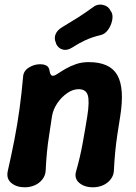

<svg xmlns="http://www.w3.org/2000/svg" viewBox="-20 -780 580 816"><path d="M78 -452Q79 -478 102 -492.5Q125 -507 150 -507Q168 -507 178.5 -500.5Q189 -494 191 -477Q192 -468 196.5 -462Q201 -456 211 -459Q217 -461 229.5 -469.5Q242 -478 260.5 -488.5Q279 -499 303 -507.5Q327 -516 357 -516Q447 -516 478.5 -461Q510 -406 491 -286Q484 -244 478.5 -206.5Q473 -169 469.5 -132.5Q466 -96 464 -54Q463 -34 450 -17.5Q437 -1 417.5 7.5Q398 16 375 16Q338 16 316 -3.5Q294 -23 304 -54Q313 -86 319.5 -114Q326 -142 331 -169.5Q336 -197 341 -226Q346 -255 351 -286Q361 -350 353 -375.5Q345 -401 314 -401Q290 -401 266 -384.5Q242 -368 224 -342Q206 -316 201 -286Q195 -244 189 -206.5Q183 -169 179.5 -132.5Q176 -96 174 -54Q173 -34 160 -17.5Q147 -1 127.5 7.5Q108 16 85 16Q50 16 28 -2.5Q6 -21 13 -53Q29 -123 41.5 -187.5Q54 -252 63 -317.5Q72 -383 78 -452ZM287 -578Q265 -564 246 -569.5Q227 -575 218 -595V-597Q209 -616 216 -634Q223 -652 245 -665Q277 -684 308 -703.5Q339 -723 372 -747Q392 -764 416 -759.5Q440 -755 450 -734L454 -728Q461 -714 456.5 -692.5Q452 -671 439 -653Q426 -635 408 -631Q370 -622 340.5 -608Q311 -594 287 -578Z"/></svg>

Font: Winky Sans SemiBold
Style: Italic
Weight: 600
Italic angle: -8.97852°
Designer: Simon Atzbach
Foundry: typofactur
Version: Version 1.205